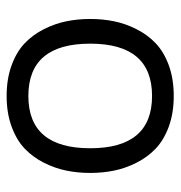

<svg xmlns="http://www.w3.org/2000/svg" viewBox="-3 -525 536 570"><g transform="rotate(-90 265.0 -240.0)"><path d="M265.1 -56.6Q420.4 -56.6 420.4 -240.2Q420.4 -423.8 265.1 -423.8Q109.9 -423.8 109.9 -240.2Q109.9 -56.6 265.1 -56.6ZM486.8 -311Q493.7 -277.3 493.7 -240.2Q493.7 -203.1 486.8 -169.4Q480 -135.7 463.4 -102.8Q446.8 -69.8 421.4 -45.7Q396 -21.5 356 -6.8Q315.9 7.8 265.1 7.8Q214.4 7.8 174.3 -6.8Q134.3 -21.5 108.9 -45.7Q83.5 -69.8 66.9 -102.8Q50.3 -135.7 43.5 -169.4Q36.6 -203.1 36.6 -240.2Q36.6 -277.3 43.5 -311Q50.3 -344.7 66.9 -377.7Q83.5 -410.6 108.9 -434.8Q134.3 -459 174.3 -473.6Q214.4 -488.3 265.1 -488.3Q315.9 -488.3 356 -473.6Q396 -459 421.4 -434.8Q446.8 -410.6 463.4 -377.7Q480 -344.7 486.8 -311Z"/></g></svg>

Font: AzarMehrMonospaced
Style: SerifBold
Weight: 1
Designer: Amin Abedi
Version: Version 1.00